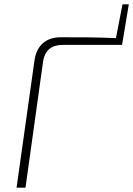

<svg xmlns="http://www.w3.org/2000/svg" viewBox="-20 -861 611 881"><path d="M542 -841 512 -686C429 -690 344 -690 258 -690C196 -690 148 -657 138 -582L56 0H97L177 -574C185 -634 220 -655 268 -655H540L545 -684L571 -841Z"/></svg>

Font: Exo 2 Extra Light
Style: Italic
Weight: 250
Italic angle: -8°
Designer: Natanael Gama
Version: Version 1.001;PS 001.001;hotconv 1.0.88;makeotf.lib2.5.64775